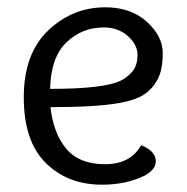

<svg xmlns="http://www.w3.org/2000/svg" viewBox="-20 -495 510 525"><path d="M268 -475Q338 -475 381.5 -435.5Q425 -396 425 -350Q425 -304 411 -278Q397 -252 374.5 -237Q352 -222 310 -214Q246 -202 118 -202Q126 -130 161.5 -88Q197 -46 267 -46Q337 -46 366 -98Q406 -82 406 -54Q406 -26 360.5 -8Q315 10 259 10Q165 10 105 -49.5Q45 -109 45 -228.5Q45 -348 111.5 -411.5Q178 -475 268 -475ZM264 -420Q204 -420 161.5 -379Q119 -338 117 -252Q260 -252 307 -273Q327 -282 341.5 -299Q356 -316 356 -344.5Q356 -373 329.5 -396.5Q303 -420 264 -420Z"/></svg>

Font: Overlock
Style: Regular
Weight: 400
Designer: Dario Muhafara
Foundry: Dario Manuel Muhafara
Version: Version 1.002